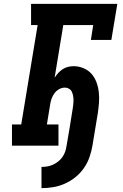

<svg xmlns="http://www.w3.org/2000/svg" viewBox="-20 -755 640 995"><path d="M195 220V110Q210 110 225 107.5Q240 105 254.5 98.5Q269 92 282 81.5Q295 71 304 58Q313 45 318 30Q323 15 325 0Q333 -47 341 -93.5Q349 -140 356 -187Q358 -199 359.5 -211Q361 -223 361 -234.5Q361 -246 359 -257.5Q357 -269 352.5 -279Q348 -289 338 -295Q328 -301 317 -301Q301 -301 286.5 -293Q272 -285 262.5 -272Q253 -259 247.5 -244Q242 -229 240 -214L223 -110H283V0H42V-110H90L175 -625H141V-735H588L557 -548H451L463 -625H308L263 -352Q271 -365 281.5 -376.5Q292 -388 305 -396.5Q318 -405 332.5 -408.5Q347 -412 362 -412Q388 -412 413 -401.5Q438 -391 454.5 -372Q471 -353 480 -328.5Q489 -304 492 -277.5Q495 -251 493 -223.5Q491 -196 487 -169L459 0Q454 30 443.5 60Q433 90 414.5 116.5Q396 143 370.5 163.5Q345 184 315.5 197Q286 210 255.5 215Q225 220 195 220Z"/></svg>

Font: Iosevka Slab XBdExObl
Style: Regular
Weight: 800
Width: 7
Italic angle: -9°
Monospace: yes
Designer: Belleve Invis
Foundry: Belleve Invis
Version: Version 11.1.0; ttfautohint (v1.8.3)